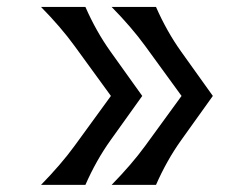

<svg xmlns="http://www.w3.org/2000/svg" viewBox="-20 -640 680 551"><path d="M97.7 -620.1H225.1Q255.9 -549.8 297.4 -491.7L388.2 -364.7L297.4 -237.8Q255.9 -179.7 225.1 -109.4H97.7Q155.8 -168.9 193.8 -221.2L298.3 -364.7L193.8 -508.3Q154.8 -562 97.7 -620.1ZM300.3 -620.1H427.7Q458.5 -549.8 500 -491.7L590.8 -364.7L500 -237.8Q458.5 -179.7 427.7 -109.4H300.3Q358.4 -168.9 396.5 -221.2L501 -364.7L396.5 -508.3Q357.4 -562 300.3 -620.1Z"/></svg>

Font: Classica
Style: Book
Weight: 400
Designer: Wojciech Kalinowski "wmk69" (wmk69@o2.pl)
Foundry: Wojciech Kalinowski "wmk69" (wmk69@o2.pl)
Version: Version 2.1.1; 2021-05-14